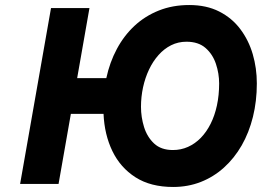

<svg xmlns="http://www.w3.org/2000/svg" viewBox="-20 -732 1042 764"><path d="M669 12Q579.5 12 519.2 -26.5Q459 -65 427.2 -130.8Q395.5 -196.5 392 -279H262L213 0H60L183 -700H336L287 -421H403Q416.5 -484 445 -537.2Q473.5 -590.5 515.5 -629.5Q557.5 -668.5 612.2 -690.2Q667 -712 733 -712Q801.5 -712 852.2 -686.2Q903 -660.5 936.2 -616.2Q969.5 -572 985.8 -516.2Q1002 -460.5 1002 -400Q1002 -329.5 986.5 -267Q971 -204.5 941.8 -153.5Q912.5 -102.5 871.2 -65.2Q830 -28 779 -8Q728 12 669 12ZM668 -135Q700 -135 728 -147.5Q756 -160 778.8 -183.2Q801.5 -206.5 818 -239.2Q834.5 -272 843.2 -312.5Q852 -353 852 -400Q852 -439.5 839.2 -477.8Q826.5 -516 798 -541Q769.5 -566 722 -566Q689 -566 661 -552Q633 -538 610.8 -513Q588.5 -488 573 -455.2Q557.5 -422.5 549.2 -384.5Q541 -346.5 541 -307Q541 -266 553.2 -226.5Q565.5 -187 593.2 -161Q621 -135 668 -135Z"/></svg>

Font: Overpass Black
Style: Italic
Weight: 900
Italic angle: -10°
Designer: Delve Withrington, Dave Bailey, Thomas Jockin
Foundry: Delve Fonts LLC
Version: Version 4.000